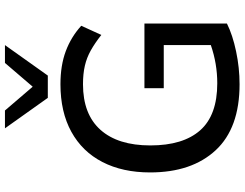

<svg xmlns="http://www.w3.org/2000/svg" viewBox="-126 -852 987 775"><g transform="rotate(-90 367.5 -464.5)"><path d="M415 9Q238 9 148.5 -87.5Q59 -184 59 -352Q59 -463 101 -544.5Q143 -626 223 -670Q303 -714 415 -714Q491 -714 548.5 -692.5Q606 -671 651 -630L614 -549Q581 -575 551.5 -591.5Q522 -608 489.5 -615.5Q457 -623 415 -623Q294 -623 231 -552.5Q168 -482 168 -351Q168 -219 229 -150Q290 -81 419 -81Q498 -81 573 -107V-297H399V-375H660V-42Q614 -19 547.5 -5Q481 9 415 9ZM360 -765 237 -938H309L405 -826L501 -938H573L450 -765Z"/></g></svg>

Font: Mulish SemiBold
Style: Regular
Weight: 600
Designer: Vernon Adams
Foundry: Vernon Adams
Version: Version 3.603; ttfautohint (v1.8.3)